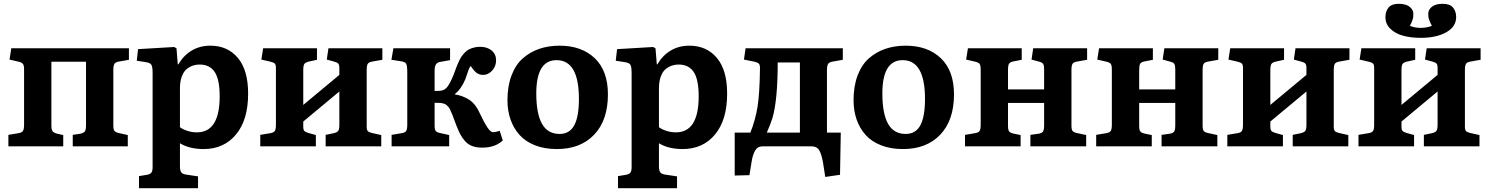

<svg xmlns="http://www.w3.org/2000/svg" viewBox="-20 -766 7793 1005"><path d="M23.9 0V-60.1L76.2 -68.8Q94.7 -71.8 100.3 -80.8Q106 -89.8 106 -113.8V-404.8Q106 -423.3 100.1 -431.2Q94.2 -439 78.1 -442.9L29.8 -454.1L39.1 -513.2H654.8V-453.1L603 -443.8Q584.5 -440.9 578.9 -431.9Q573.2 -422.9 573.2 -398.9V-109.9Q573.2 -88.4 578.9 -81.1Q584.5 -73.7 601.1 -69.8L648.9 -59.1V0H360.8V-60.1L399.9 -65.9Q418.9 -70.3 424.6 -78.9Q430.2 -87.4 430.2 -110.8V-442.9H249V-108.9Q249 -87.9 254.9 -79.6Q260.7 -71.3 276.9 -66.9L311 -59.1V0Z M707.5 219.2V155.8L749.5 148.9Q766.6 146 772.7 137.2Q778.8 128.4 778.8 108.9V-383.8Q778.8 -415 772.7 -426.3Q766.6 -437.5 741.7 -440.9L695.8 -448.2L702.6 -508.8L891.6 -520L903.8 -513.2L910.6 -429.2H913.6Q940.9 -476.1 983.6 -501.5Q1026.4 -526.9 1080.6 -526.9Q1171.4 -526.9 1225.1 -462.9Q1278.8 -398.9 1278.8 -275.9Q1278.8 -138.2 1215.3 -62Q1151.9 14.2 1045.9 14.2Q971.7 14.2 921.9 -16.1V104Q921.9 127.4 929.2 136.5Q936.5 145.5 954.6 147.9L1016.6 157.2V219.2ZM1010.7 -73.2Q1129.9 -73.2 1129.9 -262.2Q1129.9 -349.6 1104 -388.9Q1078.1 -428.2 1024.9 -428.2Q1006.3 -428.2 989.5 -422.6Q972.7 -417 956.8 -404.1Q940.9 -391.1 931.4 -365.2Q921.9 -339.4 921.9 -303.2V-100.1Q936.5 -88.9 960.7 -81.1Q984.9 -73.2 1010.7 -73.2Z M1342.3 0V-60.1L1394.5 -68.8Q1413.1 -71.8 1418.7 -80.8Q1424.3 -89.8 1424.3 -113.8V-410.2Q1424.3 -426.8 1418.7 -432.9Q1413.1 -439 1396.5 -442.9L1348.1 -454.1L1357.4 -513.2H1639.2V-453.1L1597.2 -443.8Q1578.1 -439.5 1572.8 -430.9Q1567.4 -422.4 1567.4 -398.9V-216.8L1756.3 -374V-410.2Q1756.3 -426.8 1750.7 -433.1Q1745.1 -439.5 1728.5 -443.8L1690.4 -454.1L1699.2 -513.2H1981.4V-453.1L1929.2 -443.8Q1910.6 -440.9 1905 -431.9Q1899.4 -422.9 1899.4 -398.9V-103Q1899.4 -86.4 1905 -80.1Q1910.6 -73.7 1927.2 -69.8L1975.6 -59.1V0H1684.6V-60.1L1726.6 -68.8Q1745.6 -73.2 1751 -81.8Q1756.3 -90.3 1756.3 -113.8V-287.1L1567.4 -129.9V-103Q1567.4 -86.4 1573 -80.6Q1578.6 -74.7 1595.2 -69.8L1633.3 -59.1V0Z M2503.9 6.8Q2474.1 6.8 2451.9 -1.5Q2429.7 -9.8 2414.3 -27.3Q2398.9 -44.9 2389.9 -62Q2380.9 -79.1 2370.1 -106Q2364.7 -119.1 2357.7 -138.7Q2350.6 -158.2 2347.2 -166.5Q2343.8 -174.8 2338.4 -187Q2333 -199.2 2329.1 -204.1Q2325.2 -209 2318.8 -214.8Q2312.5 -220.7 2305.2 -223.1Q2297.9 -225.6 2288.1 -227.1Q2283.2 -228 2254.9 -228V-108.9Q2254.9 -87.9 2260.5 -80.8Q2266.1 -73.7 2282.7 -69.8L2331.1 -59.1V0H2029.8V-60.1L2082 -68.8Q2100.6 -71.8 2106.2 -80.8Q2111.8 -89.8 2111.8 -113.8V-387.2Q2111.8 -421.9 2106 -432.4Q2100.1 -442.9 2075.7 -445.8L2028.8 -453.1L2039.1 -513.2H2335.9V-451.2L2283.7 -441.9Q2268.6 -439.5 2261.7 -428.5Q2254.9 -417.5 2254.9 -395V-290Q2282.2 -290 2292 -292Q2308.6 -294.9 2322.3 -312.3Q2335.9 -329.6 2354 -374Q2356.9 -381.8 2363 -398.2Q2369.1 -414.6 2372.8 -423.8Q2376.5 -433.1 2383.5 -448Q2390.6 -462.9 2396.7 -471.4Q2402.8 -480 2412.8 -490.7Q2422.9 -501.5 2433.8 -507.1Q2444.8 -512.7 2460 -516.8Q2475.1 -521 2492.7 -521Q2530.3 -521 2553.5 -501.7Q2576.7 -482.4 2576.7 -450.2Q2576.7 -418.5 2555.9 -396.2Q2535.2 -374 2509.8 -374Q2503.9 -374 2498.3 -374.8Q2492.7 -375.5 2487.8 -377.7Q2482.9 -379.9 2479.2 -381.6Q2475.6 -383.3 2471.2 -387.5Q2466.8 -391.6 2464.6 -393.6Q2462.4 -395.5 2458.5 -400.6Q2454.6 -405.8 2453.4 -407.2Q2452.1 -408.7 2448.2 -414.3Q2444.3 -419.9 2443.8 -420.9Q2438 -413.6 2433.3 -402.3Q2428.7 -391.1 2424.1 -375.7Q2419.4 -360.4 2416 -352.1Q2394.5 -299.8 2360.8 -273.9V-272Q2379.9 -268.6 2394.8 -263.7Q2409.7 -258.8 2428 -248.8Q2446.3 -238.8 2461.9 -220.9Q2477.5 -203.1 2488.8 -178.2Q2514.2 -124.5 2531 -99.4Q2547.9 -74.2 2560.1 -74.2Q2574.7 -74.2 2595.7 -81.1L2611.8 -30.8Q2571.8 6.8 2503.9 6.8Z M2895 14.2Q2830.6 14.2 2780.5 -5.4Q2730.5 -24.9 2699.5 -59.6Q2668.5 -94.2 2652.3 -140.4Q2636.2 -186.5 2636.2 -241.2Q2636.2 -314.9 2657.5 -371.1Q2678.7 -427.2 2716.8 -460.7Q2754.9 -494.1 2803.2 -510.5Q2851.6 -526.9 2909.2 -526.9Q3024.4 -526.9 3093.3 -461.2Q3162.1 -395.5 3162.1 -272Q3162.1 -136.7 3090.3 -61.3Q3018.6 14.2 2895 14.2ZM2909.2 -64.9Q2961.4 -64.9 2985.8 -110.1Q3010.3 -155.3 3010.3 -248Q3010.3 -451.2 2893.1 -451.2Q2787.1 -451.2 2787.1 -276.9Q2787.1 -171.4 2816.9 -118.2Q2846.7 -64.9 2909.2 -64.9Z M3214.8 219.2V155.8L3256.8 148.9Q3273.9 146 3280 137.2Q3286.1 128.4 3286.1 108.9V-383.8Q3286.1 -415 3280 -426.3Q3273.9 -437.5 3249 -440.9L3203.1 -448.2L3210 -508.8L3398.9 -520L3411.1 -513.2L3418 -429.2H3420.9Q3448.2 -476.1 3491 -501.5Q3533.7 -526.9 3587.9 -526.9Q3678.7 -526.9 3732.4 -462.9Q3786.1 -398.9 3786.1 -275.9Q3786.1 -138.2 3722.7 -62Q3659.2 14.2 3553.2 14.2Q3479 14.2 3429.2 -16.1V104Q3429.2 127.4 3436.5 136.5Q3443.8 145.5 3461.9 147.9L3523.9 157.2V219.2ZM3518.1 -73.2Q3637.2 -73.2 3637.2 -262.2Q3637.2 -349.6 3611.3 -388.9Q3585.4 -428.2 3532.2 -428.2Q3513.7 -428.2 3496.8 -422.6Q3480 -417 3464.1 -404.1Q3448.2 -391.1 3438.7 -365.2Q3429.2 -339.4 3429.2 -303.2V-100.1Q3443.8 -88.9 3468 -81.1Q3492.2 -73.2 3518.1 -73.2Z M4299.8 160.2 4287.6 83Q4279.8 40 4267.8 20Q4255.9 0 4227.1 0H3971.7Q3945.8 0 3932.9 21.7Q3919.9 43.5 3914.1 81.1L3902.8 150.9L3825.7 152.8V-71.8H3907.7Q3933.6 -136.2 3945.1 -206.1Q3956.5 -275.9 3958 -410.2Q3958 -426.8 3951.9 -432.9Q3945.8 -439 3929.7 -442.9L3874 -454.1L3882.8 -513.2H4391.6V-453.1L4339.8 -443.8Q4320.8 -440.9 4314.7 -431.6Q4308.6 -422.4 4308.6 -398.9V-71.8H4380.9L4377 148.9ZM3993.7 -71.8H4167V-439H4050.8Q4050.8 -245.1 4023.9 -149.9Q4014.2 -118.2 3993.7 -71.8Z M4706.5 14.2Q4642.1 14.2 4592 -5.4Q4542 -24.9 4511 -59.6Q4480 -94.2 4463.9 -140.4Q4447.8 -186.5 4447.8 -241.2Q4447.8 -314.9 4469 -371.1Q4490.2 -427.2 4528.3 -460.7Q4566.4 -494.1 4614.7 -510.5Q4663.1 -526.9 4720.7 -526.9Q4835.9 -526.9 4904.8 -461.2Q4973.6 -395.5 4973.6 -272Q4973.6 -136.7 4901.9 -61.3Q4830.1 14.2 4706.5 14.2ZM4720.7 -64.9Q4772.9 -64.9 4797.4 -110.1Q4821.8 -155.3 4821.8 -248Q4821.8 -451.2 4704.6 -451.2Q4598.6 -451.2 4598.6 -276.9Q4598.6 -171.4 4628.4 -118.2Q4658.2 -64.9 4720.7 -64.9Z M5031.2 0V-60.1L5083.5 -68.8Q5102.1 -71.8 5107.7 -80.8Q5113.3 -89.8 5113.3 -113.8V-400.9Q5113.3 -423.8 5107.7 -431.4Q5102.1 -439 5085.4 -442.9L5037.1 -454.1L5046.4 -513.2H5328.1V-453.1L5286.1 -444.8Q5267.1 -441.4 5261.7 -432.6Q5256.3 -423.8 5256.3 -399.9V-297.9H5445.3V-400.9Q5445.3 -424.8 5439.7 -432.4Q5434.1 -439.9 5417.5 -443.8L5379.4 -454.1L5388.2 -513.2H5670.4V-453.1L5618.2 -443.8Q5599.6 -440.9 5594 -431.9Q5588.4 -422.9 5588.4 -398.9V-108.9Q5588.4 -87.9 5594 -80.8Q5599.6 -73.7 5616.2 -69.8L5665.5 -59.1V0H5373.5V-60.1L5415.5 -65.9Q5434.1 -68.8 5439.7 -77.9Q5445.3 -86.9 5445.3 -110.8V-227.1H5256.3V-107.9Q5256.3 -85.9 5262 -78.4Q5267.6 -70.8 5284.2 -66.9L5322.3 -59.1V0Z M5717.8 0V-60.1L5770 -68.8Q5788.6 -71.8 5794.2 -80.8Q5799.8 -89.8 5799.8 -113.8V-400.9Q5799.8 -423.8 5794.2 -431.4Q5788.6 -439 5772 -442.9L5723.6 -454.1L5732.9 -513.2H6014.6V-453.1L5972.7 -444.8Q5953.6 -441.4 5948.2 -432.6Q5942.9 -423.8 5942.9 -399.9V-297.9H6131.8V-400.9Q6131.8 -424.8 6126.2 -432.4Q6120.6 -439.9 6104 -443.8L6065.9 -454.1L6074.7 -513.2H6356.9V-453.1L6304.7 -443.8Q6286.1 -440.9 6280.5 -431.9Q6274.9 -422.9 6274.9 -398.9V-108.9Q6274.9 -87.9 6280.5 -80.8Q6286.1 -73.7 6302.7 -69.8L6352.1 -59.1V0H6060.1V-60.1L6102.1 -65.9Q6120.6 -68.8 6126.2 -77.9Q6131.8 -86.9 6131.8 -110.8V-227.1H5942.9V-107.9Q5942.9 -85.9 5948.5 -78.4Q5954.1 -70.8 5970.7 -66.9L6008.8 -59.1V0Z M6404.3 0V-60.1L6456.5 -68.8Q6475.1 -71.8 6480.7 -80.8Q6486.3 -89.8 6486.3 -113.8V-410.2Q6486.3 -426.8 6480.7 -432.9Q6475.1 -439 6458.5 -442.9L6410.2 -454.1L6419.4 -513.2H6701.2V-453.1L6659.2 -443.8Q6640.1 -439.5 6634.8 -430.9Q6629.4 -422.4 6629.4 -398.9V-216.8L6818.4 -374V-410.2Q6818.4 -426.8 6812.7 -433.1Q6807.1 -439.5 6790.5 -443.8L6752.4 -454.1L6761.2 -513.2H7043.5V-453.1L6991.2 -443.8Q6972.7 -440.9 6967 -431.9Q6961.4 -422.9 6961.4 -398.9V-103Q6961.4 -86.4 6967 -80.1Q6972.7 -73.7 6989.3 -69.8L7037.6 -59.1V0H6746.6V-60.1L6788.6 -68.8Q6807.6 -73.2 6813 -81.8Q6818.4 -90.3 6818.4 -113.8V-287.1L6629.4 -129.9V-103Q6629.4 -86.4 6635 -80.6Q6640.6 -74.7 6657.2 -69.8L6695.3 -59.1V0Z M7417 -567.9Q7366.2 -567.9 7325.7 -578.6Q7285.2 -589.4 7258.5 -614.5Q7231.9 -639.6 7231.9 -676.8Q7231.9 -706.5 7248 -726.3Q7264.2 -746.1 7301.8 -746.1Q7338.9 -746.1 7358.4 -730.5Q7377.9 -714.8 7377.9 -694.8Q7377.9 -684.1 7377.4 -678Q7377 -671.9 7372.6 -659.2Q7368.2 -646.5 7359.9 -630.9Q7385.3 -620.1 7416 -620.1Q7448.7 -620.1 7475.1 -630.9Q7466.3 -646.5 7461.9 -659.2Q7457.5 -671.9 7456.8 -678Q7456.1 -684.1 7456.1 -694.8Q7456.1 -715.3 7475.3 -730.7Q7494.6 -746.1 7531.7 -746.1Q7569.3 -746.1 7585.7 -726.3Q7602.1 -706.5 7602.1 -676.8Q7602.1 -626 7550 -596.9Q7498 -567.9 7417 -567.9ZM7090.8 0V-60.1L7143.1 -68.8Q7161.6 -71.8 7167.2 -80.8Q7172.9 -89.8 7172.9 -113.8V-410.2Q7172.9 -426.8 7167.2 -432.9Q7161.6 -439 7145 -442.9L7096.7 -454.1L7106 -513.2H7387.7V-453.1L7345.7 -443.8Q7326.7 -439.5 7321.3 -430.9Q7315.9 -422.4 7315.9 -398.9V-216.8L7504.9 -374V-410.2Q7504.9 -426.8 7499.3 -433.1Q7493.7 -439.5 7477.1 -443.8L7439 -454.1L7447.8 -513.2H7730V-453.1L7677.7 -443.8Q7659.2 -440.9 7653.6 -431.9Q7647.9 -422.9 7647.9 -398.9V-103Q7647.9 -86.4 7653.6 -80.1Q7659.2 -73.7 7675.8 -69.8L7724.1 -59.1V0H7433.1V-60.1L7475.1 -68.8Q7494.1 -73.2 7499.5 -81.8Q7504.9 -90.3 7504.9 -113.8V-287.1L7315.9 -129.9V-103Q7315.9 -86.4 7321.5 -80.6Q7327.1 -74.7 7343.8 -69.8L7381.8 -59.1V0Z"/></svg>

Font: Literata Book
Style: Bold
Weight: 700
Designer: Latin by Veronika Burian and Jose Scaglione. Greek by Irene Vlachou. Cyrillic by Vera Evstafieva
Foundry: TypeTogether
Version: Version 2.003;PS 002.003;hotconv 1.0.88;makeotf.lib2.5.64775